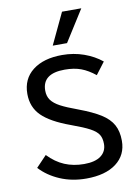

<svg xmlns="http://www.w3.org/2000/svg" viewBox="-102 -1021 793 1098"><g transform="rotate(-10 294.0 -472.0)"><path d="M42 -99 103 -163Q147 -117 198 -95.5Q249 -74 311 -74Q375 -74 408.5 -99Q442 -124 442 -168Q442 -201 429 -222Q416 -243 381 -262Q346 -281 274 -307Q161 -348 110.5 -398Q60 -448 60 -525Q60 -612 123 -661Q186 -710 294 -710Q361 -710 420 -689Q479 -668 523 -632L470 -562Q429 -595 389 -610Q349 -625 294 -625Q164 -625 164 -526Q164 -493 180.5 -470.5Q197 -448 231.5 -429.5Q266 -411 332 -387Q412 -357 458 -328Q504 -299 525 -261Q546 -223 546 -168Q546 -85 483 -37.5Q420 10 309 10Q226 10 157 -19.5Q88 -49 42 -99ZM337 -954H449L334 -772H251Z"/></g></svg>

Font: Niramit Medium
Style: Regular
Weight: 500
Designer: Katatrad Aksorn Co.,Ltd.
Foundry: Cadson Demak Co.,Ltd.
Version: Version 1.000; ttfautohint (v1.6)